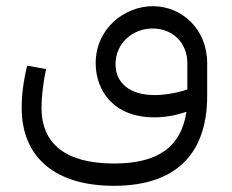

<svg xmlns="http://www.w3.org/2000/svg" viewBox="-20 -378 749 620"><path d="M474 -358C381 -358 289 -285 289 -174C289 -86 346 1 479 1C511 1 547 -5 582 -17C565 96 491 150 348 150C193 150 114 87 114 -30C114 -61 119 -112 129 -155L68 -166C56 -120 50 -71 50 -30C50 131 159 222 348 222C545 222 649 122 649 -69V-174C649 -285 566 -358 474 -358ZM585 -89C549 -77 510 -71 479 -71C398 -71 353 -111 353 -171C353 -237 407 -286 473 -286C538 -286 585 -239 585 -174Z"/></svg>

Font: UULA Sans
Style: Regular
Weight: 400
Designer: Mohamed Gaber, Laura Garcia Mut
Foundry: Kief Type Foundry
Version: Version 3.006;hotconv 1.0.109;makeotfexe 2.5.65596